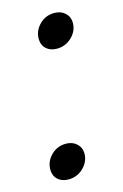

<svg xmlns="http://www.w3.org/2000/svg" viewBox="-87 -542 381 594"><g transform="rotate(-15 103.5 -244.5)"><path d="M11 -34Q11 -60 30.5 -79.5Q50 -99 78 -99Q99 -99 112.5 -86.5Q126 -74 126 -55Q126 -29 106 -9.5Q86 10 58 10Q37 10 24 -2Q11 -14 11 -34ZM81 -434Q81 -460 100.5 -479.5Q120 -499 148 -499Q169 -499 182.5 -486.5Q196 -474 196 -455Q196 -429 176 -409.5Q156 -390 128 -390Q107 -390 94 -402Q81 -414 81 -434Z"/></g></svg>

Font: Fahkwang
Style: Italic
Weight: 400
Italic angle: -10°
Version: Version 1.000; ttfautohint (v1.6)